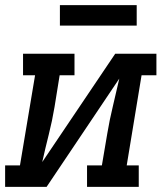

<svg xmlns="http://www.w3.org/2000/svg" viewBox="-29 -730 649 750"><path d="M-9 0V-84H49L108 -436H61V-520H262V-436H204L184 -312Q175 -258 161.5 -204.5Q148 -151 136 -97L421 -520H582V-436H524L466 -84H513V0H311V-84H369L390 -208Q399 -262 412 -315.5Q425 -369 437 -423L153 0ZM505 -630H205V-710H505Z"/></svg>

Font: Iosevka Etoile Medium Oblique
Style: Regular
Weight: 500
Italic angle: -9°
Designer: Belleve Invis
Foundry: Belleve Invis
Version: Version 15.5.2; ttfautohint (v1.8.4)